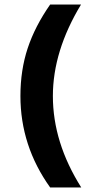

<svg xmlns="http://www.w3.org/2000/svg" viewBox="-20 -699 388 846"><path d="M338 127C254.7 -5 213 -139.3 213 -276C213 -408 254.3 -542.3 337 -679H201C156.3 -615 123.3 -550.8 102 -486.5C80.7 -422.2 70 -352 70 -276C70 -129.3 113.7 5 201 127Z"/></svg>

Font: Play
Style: Bold
Weight: 700
Designer: Jonas Hecksher
Foundry: Jonas Hecksher, Playtypeª, e-types AS
Version: Version 1.002